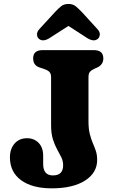

<svg xmlns="http://www.w3.org/2000/svg" viewBox="-20 -960 599 996"><path d="M484 -130Q484 -63.5 421 -23.2Q358 17 248.5 17Q146.5 17 89 -25.5Q31.5 -68 31.5 -144Q31.5 -188 55.8 -215.5Q80 -243 120 -243Q156.5 -243 180.2 -219Q204 -195 204 -151V-109Q204 -50 254.5 -50Q307.5 -50 307.5 -102.5Q307.5 -125 298 -144.2Q288.5 -163.5 276.2 -185.5Q264 -207.5 254.5 -237.2Q245 -267 245 -311V-559.5Q245 -579 235.2 -588Q225.5 -597 208 -602.5L184 -610.5Q152 -621.5 152 -657Q152 -700 201 -700H466.5Q516 -700 516 -657Q516 -625.5 486 -610.5L468 -602.5Q455 -597 447 -588Q439 -579 439 -559.5V-330.5Q439 -291.5 445.8 -265Q452.5 -238.5 461.2 -218.2Q470 -198 477 -177.8Q484 -157.5 484 -130ZM237 -762.5Q202 -740.5 181 -759.5Q173 -766.5 172 -780.5Q171 -794.5 184.5 -809.5L264 -896Q282 -915.5 297 -927.5Q312 -939.5 335 -939.5Q358 -939.5 372.8 -927.5Q387.5 -915.5 406 -896L485 -809.5Q499 -794.5 497.8 -780.5Q496.5 -766.5 488.5 -759.5Q468 -740.5 432.5 -762.5L335 -825.5Z"/></svg>

Font: Fraunces 9pt SuperSoft
Style: Bold
Weight: 700
Version: Version 1.000;[b76b70a41]